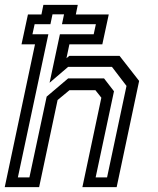

<svg xmlns="http://www.w3.org/2000/svg" viewBox="-20 -770 652 790"><path d="M-0.5 0 124 -587.5H68.5L95 -710.5H150.5L158.5 -750H300L292 -710.5H427.5L401 -587.5H265.5L253.5 -530.5L265 -540H472L552.5 -437L460 0H319L397 -368L372.5 -399H266L217 -358.5L141 0ZM53.5 -40H101L172 -372.5L260.5 -447.5H408L449 -394.5L373.5 -40H420.5L500.5 -416.5L440.5 -495H260.5L184 -429.5L226.5 -629H365.5L374.5 -670.5H235L243.5 -711H196L187.5 -670.5H122.5L113.5 -629H179Z"/></svg>

Font: Tourney Expanded Medium
Style: Italic
Weight: 500
Width: 7
Italic angle: -12°
Designer: Tyler Finck
Foundry: Etcetera Type Co
Version: Version 1.010; ttfautohint (v1.8.3)